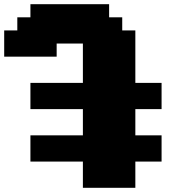

<svg xmlns="http://www.w3.org/2000/svg" viewBox="-20 -895 915 915"><path d="M375 0H625V-125H750V-250H625V-375H750V-500H625V-750H562.5V-812.5H500V-875H125V-812.5H62.5V-750H0V-625H250V-687.5H375V-500H125V-375H375V-250H125V-125H375Z"/></svg>

Font: Faithful 32x
Style: Bold
Weight: 400
Foundry: Faithful Resource Pack
Version: Version 1.0; January 27, 2023